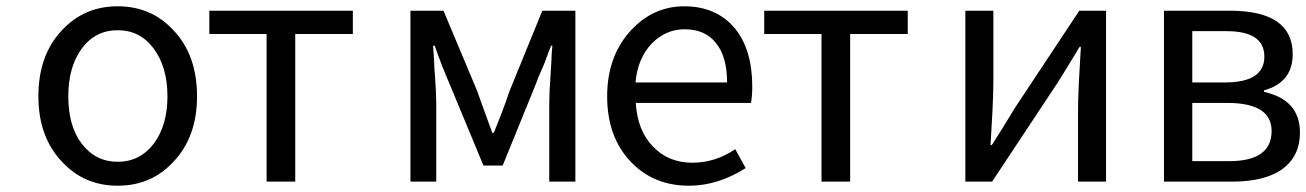

<svg xmlns="http://www.w3.org/2000/svg" viewBox="-20 -577 4150 610"><path d="M178 -62Q102 -141 102 -271Q102 -403 178 -482Q248 -557 354 -557Q460 -557 530 -482Q606 -403 606 -271Q606 -141 530 -62Q460 13 354 13Q248 13 178 -62ZM468 -120Q512 -178 512 -271Q512 -364 468 -423Q425 -481 354 -481Q283 -481 240 -423Q197 -365 197 -271Q197 -176 240 -120Q284 -63 354 -63Q424 -63 468 -120Z M827 0V-469H645V-543H1101V-469H918V0Z M1284 0V-543H1389L1496 -288L1508 -254L1520 -221Q1536 -178 1544 -155H1549L1562 -188L1575 -221Q1588 -255 1599 -288L1703 -543H1808V0H1725V-245Q1725 -283 1729 -336Q1731 -362 1732 -386L1733 -410L1735 -432H1731Q1728 -424 1724 -414.5Q1720 -405 1715 -390.5Q1710 -376 1706 -367L1692 -335L1680 -304L1577 -51H1516L1411 -304Q1382 -371 1361 -432H1356Q1357 -417 1359 -386L1360 -361L1362 -336Q1366 -281 1366 -245V0Z M1985 -62Q1909 -141 1909 -271Q1909 -398 1984 -480Q2055 -557 2154 -557Q2255 -557 2314 -488Q2370 -420 2370 -302Q2370 -273 2366 -250H2000Q2005 -163 2054 -112Q2103 -60 2180 -60Q2252 -60 2316 -103L2349 -43Q2261 13 2169 13Q2057 13 1985 -62ZM1999 -315H2290Q2290 -398 2254 -441Q2220 -484 2155 -484Q2096 -484 2052 -440Q2006 -393 1999 -315Z M2590 0V-469H2408V-543H2864V-469H2681V0Z M3047 0V-543H3136V-316Q3136 -282 3133 -221L3130 -169L3127 -116H3131Q3163 -165 3203 -232L3409 -543H3494V0H3405V-227Q3405 -264 3408 -322L3411 -375L3414 -428H3410L3402 -415L3393 -400L3374 -369Q3356 -339 3338 -311L3132 0Z M3678 0V-543H3887Q4087 -543 4087 -405Q4087 -315 3996 -290V-285Q4110 -260 4110 -156Q4110 -78 4050 -37Q3995 0 3895 0ZM3768 -315H3871Q3997 -315 3997 -397Q3997 -478 3877 -478H3768ZM3768 -65H3885Q4020 -65 4020 -161Q4020 -250 3879 -250H3768Z"/></svg>

Font: Source Han Sans Regular
Style: Regular
Weight: 400
Designer: Ryoko NISHIZUKA  (kana & ideographs); Paul D. Hunt (Latin, Greek & Cyrillic); Wenlong ZHANG  (bopomofo); Sandoll Communi
Foundry: Adobe Systems Incorporated
Version: Version 1.00 January 18, 2024, initial release